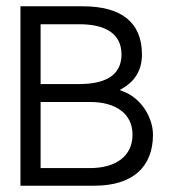

<svg xmlns="http://www.w3.org/2000/svg" viewBox="-20 -595 541 610"><path d="M45 -5H280C401 -5 466 -64 466 -167C466 -221 429 -284 370 -305L360 -309L369 -314C405 -335 431 -368 431 -422C431 -525 364 -575 243 -575H45ZM109 -61V-271H266C348 -271 401 -234 401 -167C401 -99 348 -61 266 -61ZM109 -328V-518H232C312 -518 366 -490 366 -422C366 -354 312 -328 232 -328Z"/></svg>

Font: Charger Sport
Style: LitExt
Weight: 300
Designer: Jasper
Foundry: Cannot Into Space Fonts
Version: Version 1.1